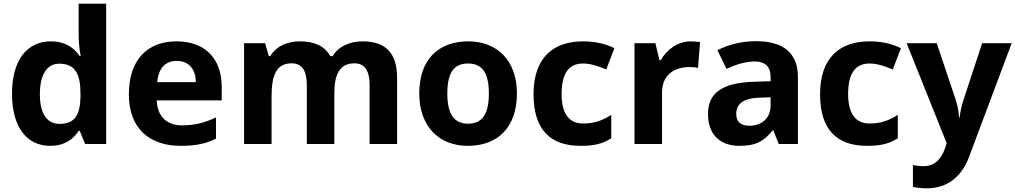

<svg xmlns="http://www.w3.org/2000/svg" viewBox="-20 -780 5500 1040"><path d="M251 10C330 10 377 -26 406 -71H412L441 0H555V-760H406V-585C406 -542 413 -497 417 -476H412C382 -521 333 -556 255 -556C130 -556 45 -459 45 -272C45 -87 129 10 251 10ZM303 -109C235 -109 196 -163 196 -270C196 -377 235 -435 301 -435C389 -435 416 -377 416 -271V-255C414 -157 385 -109 303 -109Z M936 -556C782 -556 678 -460 678 -269C678 -80 794 10 958 10C1042 10 1096 -2 1150 -29V-144C1089 -115 1035 -101 965 -101C881 -101 832 -152 829 -236H1181V-308C1181 -467 1087 -556 936 -556ZM937 -450C1007 -450 1040 -401 1041 -335H832C838 -414 879 -450 937 -450Z M1943 -556C1880 -556 1815 -532 1782 -476H1769C1739 -531 1683 -556 1603 -556C1540 -556 1477 -532 1444 -476H1436L1416 -546H1302V0H1451V-257C1451 -373 1477 -437 1560 -437C1616 -437 1642 -397 1642 -319V0H1791V-274C1791 -379 1821 -437 1900 -437C1956 -437 1982 -397 1982 -319V0H2131V-356C2131 -496 2067 -556 1943 -556Z M2780 -274C2780 -455 2670 -556 2517 -556C2352 -556 2251 -455 2251 -274C2251 -92 2361 10 2514 10C2678 10 2780 -92 2780 -274ZM2403 -274C2403 -382 2436 -436 2515 -436C2595 -436 2628 -382 2628 -274C2628 -166 2595 -110 2516 -110C2436 -110 2403 -166 2403 -274Z M3125 10C3201 10 3245 -2 3291 -31V-158C3245 -128 3200 -111 3138 -111C3064 -111 3022 -162 3022 -271C3022 -381 3060 -436 3138 -436C3178 -436 3217 -423 3264 -404L3308 -519C3267 -539 3213 -556 3138 -556C2979 -556 2870 -470 2870 -270C2870 -76 2962 10 3125 10Z M3722 -556C3649 -556 3591 -510 3559 -454H3552L3530 -546H3417V0H3566V-278C3566 -381 3640 -417 3717 -417C3730 -417 3751 -415 3761 -412L3772 -552C3760 -554 3737 -556 3722 -556Z M4075 -557C3998 -557 3924 -538 3866 -508L3915 -407C3966 -430 4016 -447 4069 -447C4122 -447 4154 -421 4154 -364V-340L4059 -337C3896 -331 3815 -279 3815 -163C3815 -45 3887 10 3984 10C4075 10 4118 -15 4165 -74H4169L4198 0H4302V-364C4302 -494 4221 -557 4075 -557ZM4096 -251 4154 -253V-208C4154 -138 4104 -99 4040 -99C3997 -99 3968 -116 3968 -162C3968 -214 4000 -248 4096 -251Z M4677 10C4753 10 4797 -2 4843 -31V-158C4797 -128 4752 -111 4690 -111C4616 -111 4574 -162 4574 -271C4574 -381 4612 -436 4690 -436C4730 -436 4769 -423 4816 -404L4860 -519C4819 -539 4765 -556 4690 -556C4531 -556 4422 -470 4422 -270C4422 -76 4514 10 4677 10Z M4891 -546 5108 -4 5099 23C5081 76 5046 120 4984 120C4961 120 4939 117 4925 114V232C4943 236 4967 240 5001 240C5105 240 5187 183 5229 70L5460 -546H5300L5199 -239C5189 -209 5182 -179 5178 -144H5175C5172 -179 5167 -209 5157 -239L5054 -546Z"/></svg>

Font: Noto Sans Javanese
Style: Bold
Weight: 700
Designer: Monotype Design Team
Foundry: Monotype Imaging Inc.
Version: Version 2.005